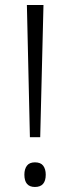

<svg xmlns="http://www.w3.org/2000/svg" viewBox="-20 -734 280 764"><path d="M99 -188 87 -714H153L140 -188ZM119 10Q77 10 77 -39Q77 -61 87 -74.5Q97 -88 119 -88Q142 -88 152 -74.5Q162 -61 162 -39Q162 10 119 10Z"/></svg>

Font: Noto Sans Tamil SemiCondensed Light
Style: Regular
Weight: 300
Width: 4
Designer: Jelle Bosma - Monotype Design Team
Foundry: Monotype Imaging Inc.
Version: Version 2.004; ttfautohint (v1.8.4.7-5d5b)